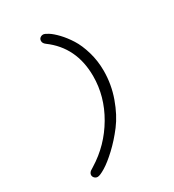

<svg xmlns="http://www.w3.org/2000/svg" viewBox="-186 -801 898 990"><g transform="rotate(-30 262.5 -305.5)"><path d="M77.1 58.1Q77.1 51.3 81.1 45.7Q85 40 88.4 37.6Q91.8 35.2 98.9 31Q106 26.9 106.9 25.9Q213.9 -40 277.8 -149.4Q341.8 -258.8 341.8 -378.9Q341.8 -550.8 213.9 -645Q198.7 -656.2 199.2 -669.9Q199.2 -681.2 207 -687.5Q214.8 -693.8 225.1 -693.8Q233.9 -693.8 253.9 -681.4Q273.9 -668.9 299.6 -642.1Q325.2 -615.2 348.1 -579.1Q371.1 -543 387 -489Q402.8 -435.1 402.8 -376Q402.8 -294.9 375.5 -218.5Q348.1 -142.1 308.1 -89.6Q268.1 -37.1 224.6 3.4Q181.2 43.9 148.7 63.5Q116.2 83 103 83Q91.8 83 84.5 75.4Q77.1 67.9 77.1 58.1Z"/></g></svg>

Font: CMU Typewriter Text
Style: LightOblique
Weight: 200
Italic angle: -9.46001°
Version: Version 0.7.0